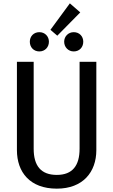

<svg xmlns="http://www.w3.org/2000/svg" viewBox="-20 -1113 676 1146"><path d="M397 -1093 281 -935 322 -900 459 -1039ZM215 -921C181 -921 158 -896 158 -864C158 -831 181 -806 215 -806C248 -806 272 -831 272 -864C272 -896 248 -921 215 -921ZM420 -921C388 -921 363 -896 363 -864C363 -831 388 -806 420 -806C454 -806 477 -831 477 -864C477 -896 454 -921 420 -921ZM555 -744H455V-225C455 -125 413 -69 319 -69C224 -69 181 -124 181 -225V-744H81V-217C81 -85 159 13 319 13C475 13 555 -86 555 -217Z"/></svg>

Font: Glow Sans SC Condensed Medium
Style: Regular
Weight: 600
Width: 3
Designer: Ryoko NISHIZUKA (kana, bopomofo & ideographs); Paul D. Hunt (Latin, Greek & Cyrillic); Sandoll Communications, Soo-young
Version: Version 0.93